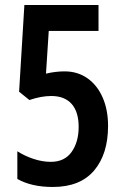

<svg xmlns="http://www.w3.org/2000/svg" viewBox="-20 -734 494 764"><path d="M237 -450Q289 -450 328 -422.5Q367 -395 388.5 -346Q410 -297 410 -233Q410 -121 354.5 -55.5Q299 10 190 10Q105 10 49 -22V-132Q79 -113 114 -101.5Q149 -90 182 -90Q237 -90 265 -129.5Q293 -169 293 -229Q293 -289 265 -320.5Q237 -352 184 -352Q144 -352 97 -336L56 -369L77 -714H372V-611H174L163 -441Q184 -446 202.5 -448Q221 -450 237 -450Z"/></svg>

Font: Noto Sans Ethiopic ExtraCondensed SemiBold
Style: Regular
Weight: 600
Width: 2
Designer: Monotype Design Team
Foundry: Monotype Imaging Inc.
Version: Version 2.102; ttfautohint (v1.8.4.7-5d5b)